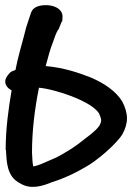

<svg xmlns="http://www.w3.org/2000/svg" viewBox="-23 -662 512 744"><path d="M-1 -81H0C3 -39 1 22 56 49C95 73 140 60 178 44C224 30 268 9 307 -14C349 -36 429 -104 452 -143C462 -162 469 -182 469 -203C469 -225 462 -247 451 -268C427 -309 378 -341 328 -362C282 -380 224 -400 154 -406C163 -437 170 -469 182 -498C188 -516 194 -533 202 -547L204 -548L216 -578L218 -579C219 -592 222 -603 214 -617C196 -644 151 -646 125 -638C112 -634 102 -626 97 -612L88 -585C81 -566 75 -545 70 -523C59 -482 46 -438 37 -391L22 -385C11 -379 1 -361 1 -361C-9 -341 2 -322 22 -312C10 -242 -1 -162 -1 -83ZM101 -71C101 -157 112 -243 128 -322C142 -321 164 -317 186 -311C258 -292 339 -258 361 -222C366 -211 369 -201 369 -197C369 -190 367 -184 362 -175C358 -168 342 -150 307 -125C272 -96 245 -80 228 -70C208 -58 195 -51 175 -43C145 -30 125 -20 106 -17C103 -26 102 -51 101 -71Z"/></svg>

Font: Stray Cat
Style: ExBlkExt
Weight: 1000
Version: Version 1.0